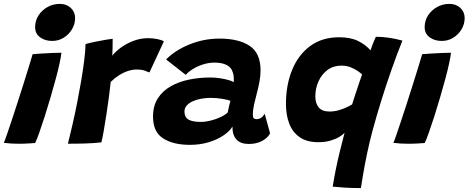

<svg xmlns="http://www.w3.org/2000/svg" viewBox="-34 -733 2399 983"><path d="M145.9 -0.8Q137 -0.2 112.8 1.4Q88.6 3 62.2 3Q42.9 3 23.6 1.9Q4.2 0.8 -14.4 -1.6Q-9.4 -12.6 1 -42.8Q11.4 -72.9 25.5 -115.4Q39.6 -158 55.2 -206.1Q70.8 -254.2 85.8 -301.8Q100.8 -349.2 113.1 -389.5Q125.5 -429.8 133 -455.6Q150.5 -457.2 178.5 -458.9Q206.5 -460.5 234.6 -461.8Q262.6 -463 280.4 -463Q279 -446.9 271.4 -410.7Q263.8 -374.5 252.2 -332.1Q240.1 -286.5 225.1 -235.5Q210.1 -184.5 194.9 -136.8Q179.6 -89.1 166.8 -52.8Q153.9 -16.5 145.9 -0.8ZM233.5 -523.4Q195.9 -523.4 170.8 -542.3Q145.8 -561.2 145.8 -593.4Q145.8 -627.6 163.4 -654.6Q181.1 -681.5 209.8 -697.3Q238.5 -713.1 272 -713.1Q306.4 -713.1 328.4 -692.5Q350.5 -671.9 350.5 -640.6Q350.5 -609.5 334.4 -582.8Q318.4 -556 291.8 -539.7Q265.2 -523.4 233.5 -523.4Z M541 -447.9Q558.5 -470.5 587.4 -491.1Q616.2 -511.6 651.6 -524.6Q686.9 -537.6 723.8 -537.6Q747.6 -537.6 771.9 -532.8Q796.2 -528 804.9 -521L731.1 -362Q721.2 -366.4 705.4 -371.8Q689.5 -377.2 667.1 -377.2Q643.9 -377.2 620.1 -369.2Q596.2 -361.2 574.1 -346.9Q551.9 -332.6 532.8 -313.4Q529.9 -284 524 -239.4Q518.1 -194.8 510.9 -147.4Q503.8 -100.1 496.8 -61.4Q489.9 -22.6 485.1 -4.2Q448.8 0.2 402.4 1.6Q356.1 3 313.8 2.8Q324.6 -40.4 336.9 -94.1Q349.2 -147.9 360.8 -205.9Q372.2 -264 381.8 -320.3Q391.4 -376.6 397.3 -425.1Q403.2 -473.6 404 -507.6Q429.6 -514.4 459.3 -520.4Q489 -526.4 512.5 -530.2Q536 -534.1 542.8 -534.5Q542.8 -517 542.4 -489.8Q542 -462.6 541 -447.9Z M938.2 8.6Q852.8 8.6 801.1 -24.6Q749.4 -57.8 749.4 -135.5Q749.4 -191.1 774.1 -229.6Q798.9 -268.1 840.8 -291.6Q882.6 -315 934.7 -325.6Q986.8 -336.2 1041.6 -336.2Q1067.5 -336.2 1092.7 -332.4Q1117.9 -328.5 1136.9 -322.9Q1156 -317.4 1162.4 -312.2Q1163.4 -320.8 1162.8 -335.9Q1162.1 -351 1158 -362Q1150.9 -387.4 1127.1 -399.9Q1103.2 -412.5 1063.6 -412.5Q1035.4 -412.5 1006.7 -403.6Q978 -394.6 954.6 -380.2Q931.1 -365.9 917 -349.8L816.4 -428.6Q862.8 -475.8 936.2 -505.6Q1009.6 -535.4 1089.9 -535.4Q1188.1 -535.4 1244.1 -498.2Q1300 -461.1 1300 -372.6Q1300 -346.2 1294.6 -315.9Q1289.1 -285.5 1281 -255.8Q1272.9 -226 1266.6 -197.2Q1260.4 -168.5 1260.4 -145.9Q1260.4 -131.9 1265.2 -127.4Q1270.1 -122.9 1279.2 -122.9Q1292.6 -122.9 1303.1 -130.1Q1313.5 -137.2 1321.2 -150.4L1348.8 -50.1Q1336.8 -27 1307.9 -11.4Q1279 4.1 1239.9 4.1Q1198.4 4.1 1177.1 -18.3Q1155.9 -40.8 1155.9 -85.2Q1143.4 -62.5 1112 -40.9Q1080.6 -19.2 1036.1 -5.3Q991.5 8.6 938.2 8.6ZM994.4 -108.9Q1018.1 -108.9 1044.7 -115.6Q1071.2 -122.2 1094.6 -133.2Q1118 -144.1 1131.8 -156.9Q1134.9 -172.5 1138.5 -188.9Q1142.1 -205.2 1145.6 -217Q1135.6 -221.4 1106.4 -226.6Q1077.2 -231.9 1043.5 -231.9Q1021 -231.9 997.6 -227.8Q974.2 -223.8 954.4 -215.2Q934.6 -206.6 922.5 -193.2Q910.4 -179.9 910.4 -161.6Q910.4 -133.8 930.1 -121.3Q949.9 -108.9 994.4 -108.9Z M1813.6 229.9Q1767.8 229.9 1731.2 227.6Q1694.8 225.2 1669.4 222.6Q1676 180.4 1685.1 135.4Q1694.1 90.4 1705.7 43.1Q1717.2 -4.2 1730.1 -53.1Q1721.5 -43.2 1702.9 -32Q1684.2 -20.8 1657.4 -12.9Q1630.6 -5 1596.1 -5Q1537.4 -5 1500.7 -30.3Q1464 -55.6 1447 -99.9Q1430 -144.2 1430 -200.5Q1430 -297.1 1461.4 -374.6Q1492.9 -452 1553.8 -497.1Q1614.6 -542.2 1702.6 -542.2Q1760.4 -542.2 1798.9 -523.4Q1837.5 -504.6 1863 -475.2Q1865.9 -485.4 1871.4 -499.6Q1876.9 -513.9 1882.4 -526.8Q1887.9 -539.6 1890.4 -544.8Q1924.4 -544.6 1958.2 -539.6Q1992 -534.6 2026.2 -525.1Q1999.2 -457.8 1971.2 -378.3Q1943.2 -298.9 1918 -217.6Q1892.8 -136.4 1873.1 -63.4Q1857.8 -5.8 1845.9 50.6Q1834.1 107 1826.1 153.8Q1818 200.5 1813.6 229.9ZM1652.9 -162Q1676.8 -162 1699.4 -168.4Q1722.1 -174.8 1740.4 -183.4Q1758.8 -192 1768.9 -198.6Q1772.2 -209.8 1777.2 -225.2Q1782.2 -240.6 1787.9 -257.9Q1793.6 -275.1 1799.4 -292.4Q1805.2 -309.8 1810.4 -325.1Q1815.6 -340.5 1819.9 -351.9Q1814.2 -357.5 1799.2 -368.3Q1784.1 -379.1 1762.3 -388.1Q1740.5 -397 1713.1 -397Q1672.4 -397 1642.6 -374.7Q1612.8 -352.4 1596.6 -316.4Q1580.4 -280.4 1580.4 -238.8Q1580.4 -204.1 1597.8 -183.1Q1615.2 -162 1652.9 -162Z M2140.4 -0.8Q2131.5 -0.2 2107.3 1.4Q2083.1 3 2056.8 3Q2037.4 3 2018.1 1.9Q1998.8 0.8 1980.1 -1.6Q1985.1 -12.6 1995.5 -42.8Q2005.9 -72.9 2020 -115.4Q2034.1 -158 2049.7 -206.1Q2065.2 -254.2 2080.2 -301.8Q2095.2 -349.2 2107.6 -389.5Q2120 -429.8 2127.5 -455.6Q2145 -457.2 2173 -458.9Q2201 -460.5 2229.1 -461.8Q2257.1 -463 2274.9 -463Q2273.5 -446.9 2265.9 -410.7Q2258.2 -374.5 2246.8 -332.1Q2234.6 -286.5 2219.6 -235.5Q2204.6 -184.5 2189.4 -136.8Q2174.1 -89.1 2161.2 -52.8Q2148.4 -16.5 2140.4 -0.8ZM2228 -523.4Q2190.4 -523.4 2165.3 -542.3Q2140.2 -561.2 2140.2 -593.4Q2140.2 -627.6 2157.9 -654.6Q2175.6 -681.5 2204.3 -697.3Q2233 -713.1 2266.5 -713.1Q2300.9 -713.1 2322.9 -692.5Q2345 -671.9 2345 -640.6Q2345 -609.5 2328.9 -582.8Q2312.9 -556 2286.3 -539.7Q2259.8 -523.4 2228 -523.4Z"/></svg>

Font: Grandstander Thin
Style: Italic
Weight: 100
Italic angle: -15°
Designer: Tyler Finck
Foundry: Etcetera Type Co
Version: Version 1.200